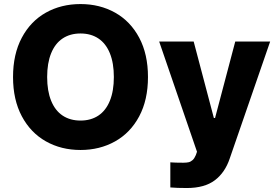

<svg xmlns="http://www.w3.org/2000/svg" viewBox="-20 -737 1376 956"><path d="M380.9 9.8Q284.7 9.8 208.5 -33.2Q132.3 -76.2 88.6 -158.2Q44.9 -240.2 44.9 -353.5Q44.9 -467.3 88.6 -549.3Q132.3 -631.3 208.5 -674.1Q284.7 -716.8 380.9 -716.8Q476.6 -716.8 553 -674.1Q629.4 -631.3 673.1 -549.3Q716.8 -467.3 716.8 -353.5Q716.8 -239.7 673.1 -157.7Q629.4 -75.7 553 -33Q476.6 9.8 380.9 9.8ZM380.9 -570.3Q329.1 -570.3 291.7 -545.4Q254.4 -520.5 234.6 -471.7Q214.8 -422.9 214.8 -353.5Q214.8 -284.2 234.6 -235.4Q254.4 -186.5 291.7 -161.6Q329.1 -136.7 380.9 -136.7Q432.6 -136.7 470 -161.6Q507.3 -186.5 527.1 -235.4Q546.9 -284.2 546.9 -353.5Q546.9 -422.9 527.1 -471.7Q507.3 -520.5 470 -545.4Q432.6 -570.3 380.9 -570.3ZM828.1 196.3V71.3Q849.6 73.2 892.6 73.2Q908.7 73.2 919.2 70.8Q929.7 68.4 939 60.1Q948.2 51.8 955.1 35.2L960.9 18.6L772.5 -530.3H944.3L1044.9 -149.4H1050.8L1151.4 -530.3H1325.2L1124 51.8Q1100.6 122.1 1049.6 160.6Q998.5 199.2 910.2 199.2Q860.4 199.2 828.1 196.3Z"/></svg>

Font: Pretendard GOV ExtraBold
Style: Regular
Weight: 800
Designer: Base glyphs from Inter by Rasmus Andersson; Hangeul glyphs from Noto Sans CJK(Source Han Sans) by Jang Soo-young and Kan
Foundry: Kil Hyung-jin
Version: Version 1.309